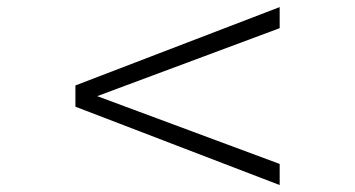

<svg xmlns="http://www.w3.org/2000/svg" viewBox="-20 -560 1002 542"><path d="M192.9 -258.8V-318.8L769.5 -540V-480.5L254.4 -288.6L769.5 -97.2V-37.6Z"/></svg>

Font: Doulos SIL
Style: Regular
Weight: 400
Designer: Walt Agee, Victor Gaultney, Peter Martin, Debbi Hosken
Foundry: SIL International
Version: Version 4.110; 2011; Maintenance release